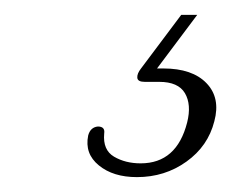

<svg xmlns="http://www.w3.org/2000/svg" viewBox="-20 -25 311 258"><path d="M223.5 -5H245L191 67H199.5Q238.5 67 257.5 86.8Q276.5 106.5 268 138Q259.5 171.5 230.5 192.2Q201.5 213 164 213Q132 213 112.8 197.2Q93.5 181.5 98.5 157Q101.5 146 111.5 145Q121.5 145 120 154.5Q118 176.5 133.2 185.5Q148.5 194.5 169 194.5Q217.5 194.5 231.5 139.5Q237.5 115.5 228.5 100.2Q219.5 85 194 85H174.5Q165 85 164.5 79.5Q164 74 169.5 67Z"/></svg>

Font: Fraunces 9pt S000 Thin
Style: Italic
Weight: 100
Italic angle: -16°
Version: Version 1.000; ttfautohint (v1.8.3)